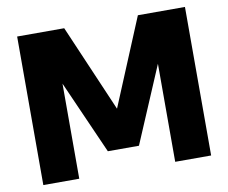

<svg xmlns="http://www.w3.org/2000/svg" viewBox="-80 -841 1120 942"><g transform="rotate(-10 480.0 -370.0)"><path d="M62 0V-740H296.5L493.5 -282H473L663.5 -740H898V0H719V-572H754.5L557.5 -108.5H402.5L197.5 -572H241V0Z"/></g></svg>

Font: Encode Sans SC Condensed Thin ExtraBold
Style: Regular
Weight: 800
Version: Version 3.002